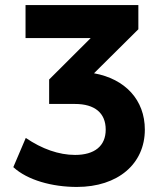

<svg xmlns="http://www.w3.org/2000/svg" viewBox="-20 -739 653 767"><path d="M532.7 -622.1V-718.8H82V-586.9H342.3L176.3 -421.4V-323.7H279.8C357.9 -323.7 402.3 -288.1 402.3 -221.2C402.3 -155.8 357.9 -120.1 279.8 -120.1C215.3 -120.1 147.5 -144 83 -188L33.2 -71.3C89.4 -19.5 188 7.8 287.1 7.8C451.2 7.8 558.6 -84.5 558.6 -221.2C558.6 -339.4 480.5 -423.8 355.5 -446.3Z"/></svg>

Font: Winston ExtraBold
Style: Regular
Weight: 800
Designer: Vernon Adams, Kim Jin-seong, David Berlow, Cristiano Sobral
Foundry: The Winston Project Authors
Version: Version 3.004